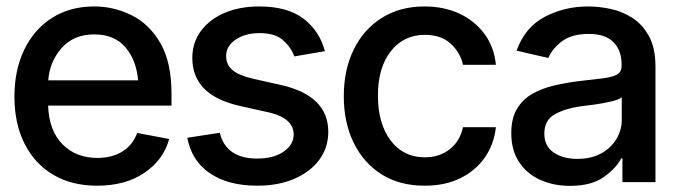

<svg xmlns="http://www.w3.org/2000/svg" viewBox="-20 -573 2133 604"><path d="M285.6 11.2Q205.1 11.2 146.7 -23.7Q88.4 -58.6 56.9 -121.6Q25.4 -184.6 25.4 -269Q25.4 -353 56.4 -417Q87.4 -481 143.8 -516.8Q200.2 -552.7 276.4 -552.7Q338.4 -552.7 394 -525.1Q449.7 -497.6 484.6 -437.3Q519.5 -377 519.5 -278.8V-240.7H131.3Q134.3 -161.6 176.8 -118.9Q219.2 -76.2 286.6 -76.2Q331.5 -76.2 364.3 -95.9Q397 -115.7 411.6 -154.8L512.2 -135.7Q494.1 -69.8 434.3 -29.3Q374.5 11.2 285.6 11.2ZM276.4 -464.8Q211.9 -464.8 174.1 -422.1Q136.2 -379.4 131.8 -320.3H414.6Q408.7 -384.8 374 -424.8Q339.4 -464.8 276.4 -464.8Z M1002 -412.1 905.8 -395.5Q896.5 -422.9 871.3 -445.8Q846.2 -468.8 796.4 -468.8Q751.5 -468.8 721.4 -448.5Q691.4 -428.2 691.4 -397Q691.4 -369.1 711.7 -352.3Q731.9 -335.4 776.4 -325.2L863.8 -305.7Q1012.7 -272 1012.7 -158.2Q1012.7 -108.4 984.4 -70.3Q956.1 -32.2 905.8 -10.5Q855.5 11.2 789.6 11.2Q697.8 11.2 640.1 -28.1Q582.5 -67.4 569.3 -139.6L671.4 -155.3Q691.4 -74.2 789.1 -74.2Q841.3 -74.2 872.6 -96.2Q903.8 -118.2 903.8 -149.4Q903.8 -201.2 826.7 -219.2L734.4 -239.7Q657.7 -257.3 621.3 -295.2Q585 -333 585 -390.6Q585 -439 612.1 -475.6Q639.2 -512.2 686.5 -532.5Q733.9 -552.7 795.4 -552.7Q884.3 -552.7 934.8 -514.2Q985.4 -475.6 1002 -412.1Z M1315.9 11.2Q1236.8 11.2 1179.9 -24.9Q1123 -61 1092.3 -124.5Q1061.5 -188 1061.5 -270Q1061.5 -353.5 1092.8 -417.2Q1124 -481 1181.2 -516.8Q1238.3 -552.7 1314.9 -552.7Q1377.4 -552.7 1426 -529.8Q1474.6 -506.8 1504.6 -465.6Q1534.7 -424.3 1540 -369.1H1436.5Q1428.2 -407.7 1397.9 -435.5Q1367.7 -463.4 1316.4 -463.4Q1250 -463.4 1209.5 -411.9Q1168.9 -360.4 1168.9 -272.5Q1168.9 -183.6 1209 -130.9Q1249 -78.1 1316.4 -78.1Q1362.3 -78.1 1394.5 -103.3Q1426.8 -128.4 1436.5 -172.9H1540Q1534.2 -119.6 1505.6 -78.1Q1477.1 -36.6 1428.7 -12.7Q1380.4 11.2 1315.9 11.2Z M1772.9 11.7Q1721.2 11.7 1679.2 -7.3Q1637.2 -26.4 1612.8 -63.5Q1588.4 -100.6 1588.4 -154.3Q1588.4 -200.7 1606.2 -230.5Q1624 -260.3 1654.3 -277.6Q1684.6 -294.9 1721.9 -303.7Q1759.3 -312.5 1797.9 -317.4Q1846.7 -322.8 1877.2 -326.7Q1907.7 -330.6 1921.6 -338.9Q1935.5 -347.2 1935.5 -366.7V-369.1Q1935.5 -415.5 1909.4 -440.9Q1883.3 -466.3 1832 -466.3Q1778.3 -466.3 1747.6 -442.9Q1716.8 -419.4 1705.1 -390.6L1605 -413.6Q1631.8 -487.8 1694.1 -520.3Q1756.3 -552.7 1830.1 -552.7Q1862.8 -552.7 1899.7 -545.2Q1936.5 -537.6 1968.8 -517.1Q2001 -496.6 2021.5 -459.2Q2042 -421.9 2042 -362.3V0H1938V-74.7H1934.1Q1918.9 -44.4 1879.9 -16.4Q1840.8 11.7 1772.9 11.7ZM1795.9 -73.2Q1840.3 -73.2 1871.6 -90.6Q1902.8 -107.9 1919.4 -136.2Q1936 -164.6 1936 -196.3V-267.1Q1928.2 -259.8 1903.3 -253.9Q1878.4 -248 1850.1 -244.1Q1821.8 -240.2 1804.7 -238.3Q1758.8 -231.9 1725.6 -213.6Q1692.4 -195.3 1692.4 -152.8Q1692.4 -113.3 1721.7 -93.3Q1751 -73.2 1795.9 -73.2Z"/></svg>

Font: Inter Tight Medium
Style: Regular
Weight: 500
Designer: Rasmus Andersson
Foundry: rsms
Version: Version 3.004; ttfautohint (v1.8.4.7-5d5b)